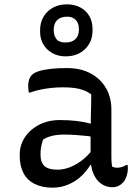

<svg xmlns="http://www.w3.org/2000/svg" viewBox="-20 -856 640 886"><path d="M494 -353V-139Q494 -124 494.5 -112.5Q495 -101 497 -88Q502 -85 508 -83.5Q514 -82 520 -82Q532 -82 543 -85.5Q554 -89 563 -95H569Q569 -91 569.5 -88Q570 -85 570 -80Q570 -60 563.5 -41.5Q557 -23 546.5 -12.5Q536 -2 524.5 3Q513 8 500 8Q476 8 457 -2Q438 -12 425 -30Q412 -48 405 -72Q402 -83 400 -95H397Q382 -69 356.5 -44.5Q331 -20 296.5 -5Q262 10 222 10Q175 10 140.5 -7Q106 -24 88.5 -57Q71 -90 71 -138V-144Q71 -176 84.5 -204.5Q98 -233 123 -255Q148 -277 181.5 -289.5Q215 -302 256 -302Q296 -302 331.5 -298Q367 -294 392 -287Q396 -286 399 -285Q399 -299 399 -312Q400 -342 400.5 -368Q401 -394 401 -420Q386 -432 366.5 -439.5Q347 -447 323.5 -450Q300 -453 270 -453Q241 -453 214.5 -450Q188 -447 164.5 -442Q141 -437 119 -429H113Q112 -435 111 -443Q110 -451 110 -458Q110 -474 114 -487.5Q118 -501 128 -511Q138 -521 160.5 -528Q183 -535 216 -538.5Q249 -542 289 -542Q339 -542 377 -527Q415 -512 441 -486Q467 -460 480.5 -426Q494 -392 494 -353ZM167 -142Q167 -106 185.5 -89.5Q204 -73 245 -73Q272 -73 300.5 -83.5Q329 -94 358 -116Q379 -132 398 -154V-226Q393 -227 387 -228Q359 -231 331.5 -233Q304 -235 277 -235Q244 -235 220 -229Q196 -223 179 -212Q174 -198 170.5 -182Q167 -166 167 -145ZM289 -836Q324 -836 351 -821.5Q378 -807 392.5 -781.5Q407 -756 407 -722V-715Q407 -663 372.5 -629.5Q338 -596 283 -596Q232 -596 198.5 -628Q165 -660 165 -711V-717Q165 -752 181 -779Q197 -806 225 -821Q253 -836 289 -836ZM290 -779Q260 -779 244 -763.5Q228 -748 228 -720V-713Q228 -700 233 -688.5Q238 -677 246 -669Q255 -664 263.5 -662Q272 -660 283 -660Q312 -660 328 -675.5Q344 -691 344 -717V-723Q344 -738 339 -749.5Q334 -761 324 -769Q317 -774 309 -776.5Q301 -779 290 -779Z"/></svg>

Font: Code D Ace
Style: Regular
Weight: 400
Version: Version 1.085; ttfautohint (v1.8.4.7-5d5b);Nerd Fonts 3.0.2